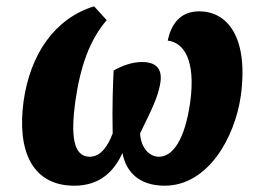

<svg xmlns="http://www.w3.org/2000/svg" viewBox="-20 -580 826 610"><path d="M55 -259C33 -98 84 10 216 10C296 10 342 -34 369 -94C380 -34 422 10 503 10C641 10 726 -143 745 -275C771 -467 699 -544 613 -544C554 -544 524 -505 513 -451C564 -445 603 -389 584 -253C567 -136 529 -82 485 -82C456 -82 428 -108 425 -156C467 -242 480 -270 488 -309C500 -364 473 -383 431 -383C400 -383 367 -371 341 -356C339 -315 336 -240 338 -156C323 -117 301 -82 265 -82C212 -82 205 -151 219 -256C235 -368 264 -452 319 -516L279 -560C153 -521 76 -407 55 -259Z"/></svg>

Font: Noto Serif Condensed Black
Style: Italic
Weight: 900
Width: 3
Italic angle: -12°
Designer: Monotype Design Team
Foundry: Monotype Imaging Inc.
Version: Version 2.013